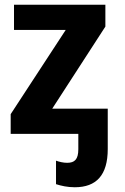

<svg xmlns="http://www.w3.org/2000/svg" viewBox="-20 -564 525 809"><path d="M424 -544H39V-438H257L25 -83V0H310V65C310 108 294 122 263 122C247 122 230 118 216 113V212C238 219 264 225 295 225C386 225 434 174 434 64V-106H200L424 -452Z"/></svg>

Font: Noto Sans Display
Style: Bold
Weight: 700
Designer: Monotype Design Team
Foundry: Monotype Imaging Inc.
Version: Version 1.900